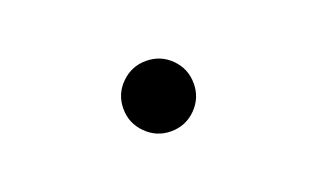

<svg xmlns="http://www.w3.org/2000/svg" viewBox="-34 -648 655 396"><g transform="rotate(-20 293.0 -450.0)"><path d="M293 -372.6Q261.2 -372.6 238.5 -395.3Q215.8 -418 215.8 -449.7Q215.8 -481.9 238.5 -504.4Q261.2 -526.9 293 -526.9Q325.2 -526.9 347.7 -504.4Q370.1 -481.9 370.1 -449.7Q370.1 -418 347.7 -395.3Q325.2 -372.6 293 -372.6Z"/></g></svg>

Font: Cascadia Mono Medium
Style: Regular
Weight: 500
Monospace: yes
Designer: Aaron Bell
Foundry: Saja Typeworks
Version: Version 2407.024